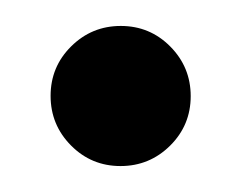

<svg xmlns="http://www.w3.org/2000/svg" viewBox="-20 -478 186 148"><path d="M19 -404.1Q19 -426.5 34.8 -442.2Q50.7 -458 73.1 -458Q95.5 -458 111.2 -442.2Q127 -426.3 127 -403.9Q127 -381.5 111.2 -365.8Q95.3 -350 72.9 -350Q50.5 -350 34.8 -365.8Q19 -381.7 19 -404.1Z"/></svg>

Font: Didactic
Style: Regular
Weight: 400
Designer: Tyler Finck
Foundry: Etcetera Type Co
Version: Version 3.007;FEAKit 1.0